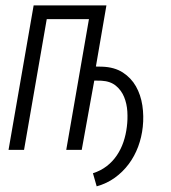

<svg xmlns="http://www.w3.org/2000/svg" viewBox="-20 -548 627 702"><path d="M330.6 -304.7 353.5 -304.2Q398.4 -302.7 429 -283Q459.5 -263.2 477.1 -232.2Q494.6 -201.2 500.5 -162.4Q506.3 -123.5 502 -84Q498 -46.4 485.1 -11.7Q472.2 22.9 450.7 51.8Q429.2 80.6 399.9 101.8Q370.6 123 333.5 133.3L319.8 85.4Q348.6 76.2 370.4 59.3Q392.1 42.5 407.2 20Q422.4 -2.4 431.4 -29.1Q440.4 -55.7 443.8 -84.5Q447.3 -111.3 445.6 -140.1Q443.8 -168.9 433.8 -193.4Q423.8 -217.8 403.8 -234.4Q383.8 -251 351.1 -252.9L324.7 -253.4L278.8 0H222.2L305.2 -478H150.9L67.9 0H11.2L103 -528.3H369.1Z"/></svg>

Font: Roboto Mono Light
Style: Italic
Weight: 300
Designer: Google
Version: Version 2.000985; 2015; ttfautohint (v1.3)